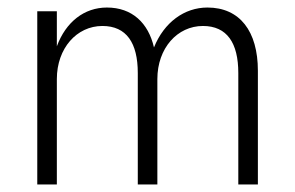

<svg xmlns="http://www.w3.org/2000/svg" viewBox="-20 -490 784 510"><path d="M665 -302C665 -407 617 -470 531 -470C470 -470 416 -431 389 -364C374 -429 331 -470 264 -470C204 -470 155 -432 131 -367V-460H79V0H131V-280C131 -362 184 -421 252 -421C316 -421 346 -376 346 -296V0H398V-280C398 -362 451 -421 519 -421C583 -421 613 -376 613 -296V0H665Z"/></svg>

Font: Jost Light
Style: Regular
Weight: 300
Version: Version 3.710